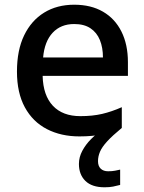

<svg xmlns="http://www.w3.org/2000/svg" viewBox="-20 -569 612 815"><path d="M396 115Q396 136 407.5 147Q419 158 439 158Q456 158 468.5 155.5Q481 153 490 151V216Q475 220 460 223Q445 226 424 226Q370 226 342.5 199Q315 172 315 127Q315 98 329.5 71Q344 44 366.5 21.5Q389 -1 412 -16L497 -26Q457 7 435 31Q413 55 404.5 75Q396 95 396 115ZM295 -549Q366 -549 417 -519.5Q468 -490 495.5 -435Q523 -380 523 -305V-247H161Q163 -164 204.5 -120Q246 -76 321 -76Q373 -76 413.5 -85.5Q454 -95 497 -114V-26Q457 -8 415.5 1Q374 10 317 10Q239 10 179 -21Q119 -52 85.5 -113.5Q52 -175 52 -265Q52 -356 82.5 -419Q113 -482 167.5 -515.5Q222 -549 295 -549ZM295 -467Q238 -467 203.5 -430Q169 -393 163 -325H417Q417 -367 404 -399Q391 -431 364 -449Q337 -467 295 -467Z"/></svg>

Font: Noto Sans Thai Medium
Style: Regular
Weight: 500
Designer: Monotype Design Team
Foundry: Monotype Imaging Inc.
Version: Version 2.001